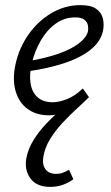

<svg xmlns="http://www.w3.org/2000/svg" viewBox="-20 -442 436 751"><path d="M172 9Q121 9 87 -16.5Q53 -42 40.5 -87.5Q28 -133 41 -192Q55 -255 91.5 -307Q128 -359 181 -390.5Q234 -422 295 -422Q335 -422 355.5 -408Q376 -394 382 -371Q388 -348 383 -322Q374 -279 333.5 -247Q293 -215 230 -194.5Q167 -174 89 -163L91 -203Q157 -214 207.5 -231.5Q258 -249 288 -272Q318 -295 324 -319Q326 -329 324 -342Q322 -355 310.5 -364.5Q299 -374 274 -374Q231 -374 196.5 -348.5Q162 -323 139 -282.5Q116 -242 105 -197Q94 -151 99.5 -116Q105 -81 127 -61.5Q149 -42 186 -42Q211 -42 242.5 -54.5Q274 -67 304 -96L328 -62Q310 -45 290.5 -32Q271 -19 250.5 -10Q230 -1 210 4Q190 9 172 9ZM177 289Q123 289 99 256Q75 223 83 177Q90 140 111 106Q132 72 163 39.5Q194 7 231 -23.5Q268 -54 305 -83L328 -62Q308 -42 280.5 -17Q253 8 225 38Q197 68 176.5 101Q156 134 150 169Q144 201 157.5 219.5Q171 238 199 238Q214 238 226 233.5Q238 229 250 222L267 259Q248 273 225.5 281Q203 289 177 289Z"/></svg>

Font: Ysabeau Infant
Style: Italic
Weight: 400
Italic angle: -12°
Designer: Christian Thalmann (Catharsis Fonts)
Version: Version 2.001;gftools[0.9.30]; featfreeze: ss01,ss02,lnum